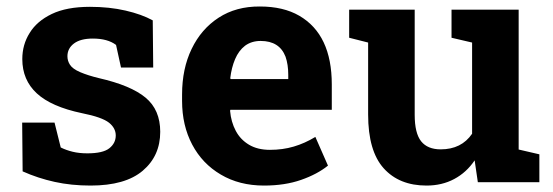

<svg xmlns="http://www.w3.org/2000/svg" viewBox="-20 -558 1694 588"><path d="M257.3 10.3Q198.2 10.3 147.2 -1Q96.2 -12.2 49.3 -33.2L47.9 -182.6H147L166 -106.4Q182.6 -98.1 202.4 -93.3Q222.2 -88.4 247.6 -88.4Q295.4 -88.4 314.9 -104Q334.5 -119.6 334.5 -143.1Q334.5 -165.5 314 -182.1Q292.5 -199.2 231 -211.4Q137.2 -231 92.8 -272Q48.3 -313 48.3 -377Q48.3 -421.4 70.8 -457Q92.8 -493.2 138.4 -515.1Q184.1 -537.1 255.4 -537.1Q314.9 -537.1 364.5 -525.6Q414.1 -514.2 447.8 -495.6L449.2 -351.1H350.6L335.4 -420.4Q309.6 -439.9 264.2 -439.9Q226.6 -439.9 206.5 -424.8Q186.5 -409.7 186.5 -385.7Q186.5 -372.1 193.8 -360.4Q201.7 -347.2 225.8 -336.9Q250 -326.7 282.7 -318.8Q380.9 -296.4 425.8 -259Q470.7 -221.7 470.7 -154.3Q470.7 -80.6 417.2 -35.2Q363.8 10.3 257.3 10.3Z M788.6 10.3Q712.9 10.3 656.2 -23.4Q599.6 -56.6 568.6 -115.2Q537.6 -173.8 537.6 -249V-268.6Q537.6 -347.7 566.9 -408.2Q596.2 -469.2 649.7 -503.9Q703.1 -538.6 775.9 -538.1Q847.7 -538.1 896.5 -509.8Q996.1 -452.1 996.1 -299.3V-221.7H685.5L684.6 -218.8Q687.5 -184.6 702.1 -157.2Q716.3 -130.4 742.7 -114.7Q769 -99.1 806.6 -99.1Q845.7 -99.1 879.6 -109.1Q913.6 -119.1 945.8 -138.7L984.4 -50.8Q951.7 -24.4 902.1 -7.1Q852.5 10.3 788.6 10.3ZM685.1 -318.4 686.5 -315.9H862.8V-328.6Q862.8 -360.4 854.5 -384.3Q835.9 -432.6 778.3 -432.6Q750.5 -432.6 730.5 -418Q710.9 -402.8 700 -377Q689 -351.1 685.1 -318.4Z M1286.1 10.3Q1202.6 10.3 1155 -42.7Q1107.4 -95.7 1107.4 -207.5V-427.7L1049.3 -442.4V-528.3H1250V-206.5Q1250 -149.9 1269.8 -125.2Q1289.6 -100.6 1329.6 -100.6Q1393.1 -100.6 1425.8 -148.4V-427.7L1362.8 -442.4V-528.3H1568.4V-100.1L1631.8 -85.4V0H1443.4L1433.6 -66.9Q1408.7 -29.8 1371.1 -9.8Q1333.5 10.3 1286.1 10.3Z"/></svg>

Font: Hanuman
Style: Bold
Weight: 700
Designer: Danh Hong
Version: Version 8.002; ttfautohint (v1.8.3)